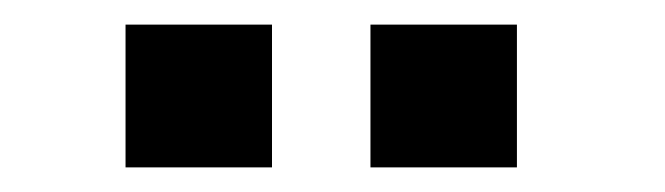

<svg xmlns="http://www.w3.org/2000/svg" viewBox="-20 -724 540 156"><path d="M201 -588H82V-704H201ZM400 -588H281V-704H400Z"/></svg>

Font: CBA Beacon Sans Bold
Style: Regular
Weight: 700
Designer: Wei Huang
Foundry: Wei Huang
Version: Version 1.002